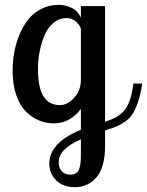

<svg xmlns="http://www.w3.org/2000/svg" viewBox="-20 -525 609 795"><path d="M314.9 -500H415V-21Q443.4 -30.3 460.4 -39.6Q477.5 -48.8 493.2 -66.2Q508.8 -83.5 517.8 -110.6Q526.9 -137.7 532.2 -179.2H568.8Q562.5 -136.7 552.7 -106.7Q543 -76.7 531.5 -57.1Q520 -37.6 501 -23.7Q481.9 -9.8 463.4 -2Q444.8 5.9 415 15.1V79.1Q415 167 380.1 208.5Q345.2 250 290 250Q241.7 250 212.9 221.9Q184.1 193.8 184.1 151.9Q184.1 66.4 314.9 12.2V-74.2Q295.4 -46.9 266.6 -30.5Q237.8 -14.2 203.1 -14.2Q170.9 -14.2 141.8 -26.1Q112.8 -38.1 87.6 -62.7Q62.5 -87.4 47.4 -131.3Q32.2 -175.3 32.2 -232.9Q32.2 -270 38.8 -307.1Q45.4 -344.2 60.1 -380.1Q74.7 -416 96.2 -443.6Q117.7 -471.2 150.4 -488Q183.1 -504.9 222.2 -504.9Q250.5 -504.9 276.1 -492.7Q301.8 -480.5 314.9 -452.1ZM228 -89.8Q259.8 -89.8 287.4 -120.6Q314.9 -151.4 314.9 -193.8V-407.2Q307.6 -424.8 292 -437.5Q276.4 -450.2 255.9 -450.2Q225.1 -450.2 201.2 -430.2Q177.2 -410.2 164.1 -378.2Q150.9 -346.2 144 -310.8Q137.2 -275.4 137.2 -240.2Q137.2 -162.1 160.2 -126Q183.1 -89.8 228 -89.8ZM271 198.2Q296.4 198.2 305.7 179.4Q314.9 160.6 314.9 122.1V51.8Q266.1 73.7 244.6 96.7Q223.1 119.6 223.1 147.9Q223.1 170.4 236.1 184.3Q249 198.2 271 198.2Z"/></svg>

Font: Lobster Two
Style: Regular
Weight: 400
Designer: Pablo Impallari
Foundry: Pablo Impallari. www.impallari.com
Version: Version 1.006